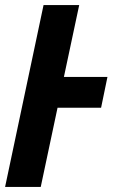

<svg xmlns="http://www.w3.org/2000/svg" viewBox="-68 -734 442 754"><path d="M-48 0 103 -714H243L183 -432H354L329 -311H158L92 0Z"/></svg>

Font: Noto Sans SemiCondensed
Style: Bold Italic
Weight: 700
Width: 4
Italic angle: -12°
Designer: Monotype Design Team
Foundry: Monotype Imaging Inc.
Version: Version 2.013; ttfautohint (v1.8.4.7-5d5b)